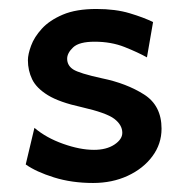

<svg xmlns="http://www.w3.org/2000/svg" viewBox="-20 -401 410 430"><path d="M188.5 8.8Q140.6 8.8 100.8 -3.7Q61 -16.1 37.6 -32.7L57.1 -114.7Q83.5 -92.3 121.3 -78.9Q159.2 -65.4 190.4 -65.4Q218.3 -65.4 236.1 -77.1Q253.9 -88.9 253.9 -103.5Q253.9 -121.1 236.1 -134.8Q218.3 -148.4 162.6 -161.1Q113.3 -171.9 87.4 -187.7Q61.5 -203.6 52 -223.4Q42.5 -243.2 42.5 -266.1Q42.5 -279.3 49.6 -298.6Q56.6 -317.9 73.7 -336.7Q90.8 -355.5 120.6 -368.2Q150.4 -380.9 195.8 -380.9Q238.8 -380.9 270.5 -371.3Q302.2 -361.8 322.8 -351.6L309.1 -272.5Q289.1 -283.7 259 -295.7Q229 -307.6 191.9 -307.6Q157.2 -307.6 143.8 -294.9Q130.4 -282.2 130.4 -269.5Q130.4 -254.4 143.8 -245.6Q157.2 -236.8 208.5 -225.6Q263.2 -214.4 302.5 -189.5Q341.8 -164.6 341.8 -112.8Q341.8 -78.6 321.3 -51Q300.8 -23.4 266.1 -7.3Q231.4 8.8 188.5 8.8Z"/></svg>

Font: Harmattan SemiBold
Style: Regular
Weight: 600
Designer: George W. Nuss III and SIL International
Foundry: SIL International
Version: Version 4.000